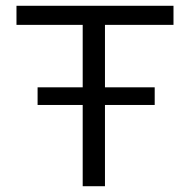

<svg xmlns="http://www.w3.org/2000/svg" viewBox="-20 -644 665 664"><path d="M266 0V-281H110V-342H266V-558H37V-624H580V-558H343V-342H515V-281H343V0Z"/></svg>

Font: Inconsolata Expanded
Style: Regular
Weight: 400
Width: 7
Monospace: yes
Designer: Raph Levien, Cyreal, Brenton Simpson
Foundry: Raph Levien, Cyreal, Google
Version: Version 3.100; ttfautohint (v1.8.4.7-5d5b)